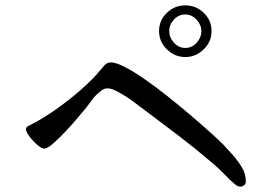

<svg xmlns="http://www.w3.org/2000/svg" viewBox="-20 -782 1040 717"><path d="M732 -666Q732 -689 714 -708.5Q696 -728 672 -728Q647 -728 629.5 -709Q612 -690 612 -666Q612 -642 629.5 -622.5Q647 -603 672 -603Q697 -603 714.5 -622.5Q732 -642 732 -666ZM898 -104Q898 -95 891.5 -90Q885 -85 877 -85Q871 -85 865 -88.5Q859 -92 855 -96Q850 -100 846 -104Q842 -108 837 -112Q818 -132 799 -150Q780 -168 759 -185Q705 -231 648.5 -274Q592 -317 536 -359Q509 -379 482 -399.5Q455 -420 426 -436Q416 -442 404 -447Q392 -452 380 -452Q373 -452 366 -448.5Q359 -445 354 -440Q338 -428 326 -412Q314 -396 302 -380Q293 -370 272.5 -345Q252 -320 226.5 -293Q201 -266 179 -246.5Q157 -227 145 -227Q136 -227 119.5 -241Q103 -255 90 -272.5Q77 -290 77 -299Q77 -307 85.5 -311.5Q94 -316 100 -319Q143 -341 191 -375Q239 -409 283 -447.5Q327 -486 357 -523Q361 -527 364 -531Q367 -535 371 -539Q381 -549 393 -549Q413 -549 446 -532Q479 -515 520 -486.5Q561 -458 604.5 -423.5Q648 -389 688.5 -354.5Q729 -320 762 -290.5Q795 -261 814 -242Q832 -223 850 -202.5Q868 -182 882 -159Q898 -135 898 -104ZM770 -666Q770 -626 740.5 -597.5Q711 -569 672 -569Q633 -569 603.5 -597.5Q574 -626 574 -666Q574 -706 603 -734Q632 -762 672 -762Q712 -762 741 -734Q770 -706 770 -666Z"/></svg>

Font: Kaisei Opti Medium
Style: Regular
Weight: 500
Designer: Font-Kai, 金井和夫
Foundry: KAZUO KANAI
Version: Version 5.003